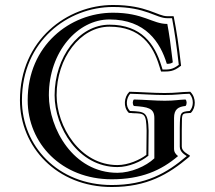

<svg xmlns="http://www.w3.org/2000/svg" viewBox="-20 -709 861 770"><path d="M568 -185 567 -88C541 -68 494 -47 451 -47C301 -47 207 -202 207 -327C207 -476 302 -602 419 -602C544 -602 594 -527 619 -444L626 -422H629C660 -422 676 -422 704 -444L706 -445V-447C697 -526 688 -586 677 -641L676 -644H651C611 -644 569 -689 433 -689C250 -689 60 -549 60 -307C60 -121 207 41 428 41C569 41 655 -9 739 -80L742 -84L739 -87C733 -91 709 -102 709 -121V-185C710 -229 708 -245 715 -251C720 -255 728 -255 743 -256H745L746 -257C766 -277 767 -317 744 -340L743 -341H741C699 -340 688 -336 640 -336C595 -336 545 -340 501 -341H499L498 -340C478 -320 473 -280 496 -257L497 -256H499C504 -256 508 -256 513 -255C561 -254 566 -254 568 -185ZM576 -185C574 -262 561 -261 501 -264C482 -284 487 -316 502 -333C546 -332 595 -328 640 -328C688 -328 700 -332 740 -333C759 -312 756 -280 741 -264C702 -261 702 -257 701 -198C701 -194 701 -190 701 -185V-121C701 -99 722 -88 729 -83C648 -14 564 33 428 33C211 33 68 -125 68 -307C68 -545 253 -681 433 -681C567 -681 605 -636 651 -636H670C680 -583 689 -522 697 -449C672 -430 659 -430 632 -430L627 -446C601 -531 548 -610 419 -610C296 -610 199 -479 199 -327C199 -199 294 -39 451 -39C497 -39 546 -61 573 -83L575 -84ZM433 -658C261 -658 91 -527 91 -307C91 -134 227 10 428 10C546 10 626 -25 694 -83C683 -92 678 -100 678 -111V-236C678 -271 695 -281 724 -284C730 -290 730 -304 724 -310C694 -309 681 -305 641 -305C602 -305 564 -309 517 -310C511 -304 511 -290 517 -284C572 -280 599 -276 599 -236V-74C565 -42 505 -16 451 -16C273 -16 176 -195 176 -327C176 -502 292 -631 419 -631C564 -631 623 -539 649 -453C659 -453 666 -454 673 -459C665 -528 658 -577 651 -613C591 -613 555 -658 433 -658Z"/></svg>

Font: Libertinus Serif Initials
Style: Regular
Weight: 400
Designer: Philipp H. Poll, Khaled Hosny
Foundry: Caleb Maclennan
Version: Version 7.050;RELEASE